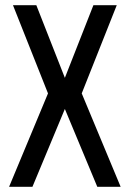

<svg xmlns="http://www.w3.org/2000/svg" viewBox="-20 -720 500 740"><path d="M15 0 165 -360 30 -700H120L230 -420L340 -700H430L295 -360L445 0H355L230 -300L105 0Z"/></svg>

Font: Cuprum
Style: Regular
Weight: 400
Designer: Jovanny Lemonad
Foundry: Jovanny Lemonad
Version: Version 3.000